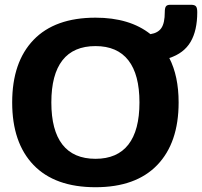

<svg xmlns="http://www.w3.org/2000/svg" viewBox="-20 -769 847 804"><path d="M31 -340Q31 -509 120.5 -602Q210 -695 380 -695Q523 -695 610 -626Q642 -631 656 -652Q670 -673 670 -718Q670 -736 675 -742.5Q680 -749 693 -749H780Q795 -749 800.5 -742.5Q806 -736 806 -718Q806 -641 778 -593.5Q750 -546 689 -526Q728 -450 728 -340Q728 -171 638.5 -78Q549 15 380 15Q210 15 120.5 -78Q31 -171 31 -340ZM564 -340Q564 -457 517.5 -516.5Q471 -576 380 -576Q288 -576 241.5 -516.5Q195 -457 195 -340Q195 -223 241.5 -163.5Q288 -104 380 -104Q471 -104 517.5 -163.5Q564 -223 564 -340Z"/></svg>

Font: Mitr Medium
Style: Regular
Weight: 500
Designer: Thanarat Vachiruckul
Foundry: Cadson Demak
Version: Version 1.003